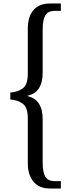

<svg xmlns="http://www.w3.org/2000/svg" viewBox="-20 -819 407 1098"><path d="M328 259H266Q204 259 171.5 220Q139 181 139 115V-143Q139 -205 110 -226Q81 -247 39 -250V-290Q81 -292 110 -313.5Q139 -335 139 -396V-656Q139 -724 171.5 -761.5Q204 -799 266 -799H328V-757H296Q253 -757 238.5 -730Q224 -703 224 -651V-402Q224 -347 202 -313.5Q180 -280 135 -271V-270Q224 -251 224 -137V111Q224 164 238.5 190.5Q253 217 296 217H328Z"/></svg>

Font: Noto Serif Sinhala Condensed
Style: Regular
Weight: 400
Width: 3
Designer: Jelle Bosma - Monotype Design Team
Foundry: Monotype Imaging Inc.
Version: Version 2.007; ttfautohint (v1.8.4.7-5d5b)